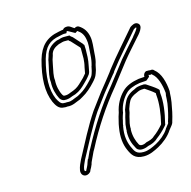

<svg xmlns="http://www.w3.org/2000/svg" viewBox="-103 -794 895 902"><g transform="rotate(-15 344.5 -343.0)"><path d="M145 -574C122 -490 120 -422 143 -369C151 -353 162 -329 189 -329C195 -328 200 -328 205 -329C232 -326 250 -339 271 -346C276 -349 280 -351 285 -354C309 -367 331 -387 350 -408C360 -419 369 -429 374 -445L379 -460C380 -468 383 -476 384 -484C387 -493 389 -501 390 -508C392 -518 392 -529 393 -540C395 -568 399 -594 395 -616C390 -645 377 -664 355 -678C349 -682 341 -681 333 -676C323 -681 312 -695 296 -692C289 -692 282 -688 279 -683C276 -683 274 -682 271 -682L256 -679C196 -668 163 -635 145 -574ZM165 -572C181 -626 204 -650 256 -659L270 -662C274 -662 276 -663 276 -663H290L294 -672H296C298 -672 305 -667 322 -658L331 -653L342 -660C360 -648 370 -634 374 -609C378 -591 375 -567 373 -538C372 -527 372 -517 370 -508C369 -501 367 -494 365 -486V-485L364 -484C363 -478 361 -470 359 -461L355 -448C352 -438 347 -432 336 -420C318 -400 298 -382 278 -371H277L276 -370C275 -369 272 -368 265 -364C239 -355 231 -347 211 -349H208H205C203 -349 200 -348 196 -349H195H193C179 -349 171 -363 162 -380C141 -428 143 -491 165 -572ZM170 -536C164 -510 157 -483 160 -460C158 -428 167 -398 178 -377C182 -370 189 -364 198 -362C218 -360 230 -366 240 -370L256 -375C279 -384 294 -398 308 -412C319 -422 332 -436 342 -450C345 -456 346 -460 346 -460L351 -486C355 -503 356 -516 357 -529L358 -567L357 -588L354 -591C353 -593 353 -594 351 -596C339 -610 326 -623 316 -635L314 -637L312 -639C310 -640 307 -642 306 -643L301 -649H273C263 -649 251 -645 249 -644C240 -642 238 -642 236 -641C212 -631 188 -614 181 -580L175 -562V-560C174 -554 172 -545 170 -536ZM190 -536C191 -544 194 -552 195 -560L201 -578C205 -603 222 -614 241 -622C243 -623 246 -624 248 -624C255 -626 264 -629 270 -629H290C292 -626 295 -623 299 -621C310 -608 324 -595 335 -582C336 -581 336 -579 337 -578V-563V-527C336 -514 335 -502 331 -487L326 -460C326 -459 326 -458 325 -457C316 -445 306 -435 295 -425C281 -411 269 -401 251 -394L235 -388C226 -384 217 -381 205 -382C201 -382 198 -386 197 -388C186 -407 179 -436 181 -464C178 -483 185 -511 190 -536ZM185 -25C182 -8 191 6 207 6C216 6 226 0 231 -8L232 -12C237 -21 241 -27 245 -38C246 -45 250 -52 254 -61C257 -68 263 -79 269 -93L276 -105C324 -198 381 -284 444 -360C470 -394 500 -433 526 -466C551 -497 577 -525 603 -555C615 -568 651 -605 625 -621C612 -629 597 -619 588 -613C540 -556 492 -504 445 -443L438 -433C419 -408 398 -382 377 -356C357 -329 339 -305 319 -278C277 -216 239 -140 203 -73C196 -58 188 -43 185 -25ZM205 -25C207 -39 215 -53 221 -67C257 -134 296 -210 335 -269C355 -296 372 -320 392 -346C413 -373 434 -397 454 -423H455L461 -433C506 -492 554 -543 601 -599C610 -605 612 -605 613 -604C615 -603 614 -602 614 -602C614 -598 600 -579 589 -567V-566C563 -536 538 -509 511 -477C485 -444 455 -404 429 -371C364 -293 308 -206 258 -111L251 -99C245 -85 240 -75 236 -66L234 -65C232 -59 228 -51 225 -40C222 -32 219 -28 214 -18L213 -15C212 -14 210 -14 210 -14C208 -14 203 -16 205 -25ZM414 -171C406 -125 411 -89 424 -60C436 -33 449 -10 493 -10C522 -10 547 -23 568 -34C594 -48 623 -71 640 -98L652 -113C658 -120 662 -127 663 -134C672 -162 678 -192 683 -222C685 -237 687 -251 687 -265L688 -275C685 -318 673 -365 644 -387C640 -393 633 -395 624 -393C622 -394 620 -394 619 -394H605C597 -391 590 -382 591 -371L590 -370C581 -369 571 -369 562 -368C530 -363 499 -352 479 -331C457 -309 438 -277 431 -239C427 -227 423 -215 421 -204C418 -192 415 -181 414 -171ZM434 -171V-172L435 -173C435 -180 438 -190 441 -202V-203V-204C443 -213 447 -224 451 -236V-237V-239C457 -272 474 -300 493 -319C507 -334 532 -343 561 -348C569 -349 579 -349 589 -350L596 -351L612 -365V-374H614L618 -372L625 -373C626 -373 627 -374 627 -374L628 -372L630 -370C652 -353 664 -312 668 -272L667 -264L666 -262C666 -249 664 -234 663 -221C658 -191 652 -163 643 -137V-135V-134C642 -131 642 -129 638 -125L637 -124L624 -107V-106C610 -84 584 -63 561 -51C540 -40 519 -30 496 -30C461 -30 455 -45 443 -71C432 -97 426 -128 434 -171ZM446 -164C445 -157 445 -153 445 -150V-146L444 -144C443 -109 450 -85 466 -57C479 -35 513 -46 525 -52C540 -55 559 -62 572 -75C590 -88 606 -103 621 -120L626 -126L627 -128C627 -129 628 -129 628 -130V-133C641 -183 648 -236 643 -276V-282L644 -292L639 -298C623 -312 606 -322 590 -333L588 -334L586 -335C577 -338 571 -336 571 -336C567 -336 562 -336 558 -335C542 -333 536 -329 529 -325C506 -316 487 -301 477 -278C471 -267 468 -257 464 -247L463 -245L460 -228C456 -215 453 -204 451 -193C448 -183 446 -172 446 -164ZM466 -165C467 -174 468 -183 471 -192C473 -202 476 -214 480 -226L483 -243C487 -253 490 -264 495 -273C502 -290 517 -300 535 -307C541 -310 552 -315 557 -315C561 -316 565 -316 568 -316C571 -316 574 -317 577 -316C593 -305 609 -295 623 -282C622 -279 623 -275 623 -271C627 -234 621 -183 609 -135C608 -133 607 -133 607 -132C592 -115 577 -100 561 -89C552 -79 535 -74 521 -71C510 -64 489 -59 483 -71C472 -91 464 -117 465 -147L466 -152C466 -156 465 -160 466 -165Z"/></g></svg>

Font: Scribbler
Style: ClrIta
Weight: 400
Designer: Mew Too
Foundry: Cannot Into Space Fonts
Version: Version 1.001